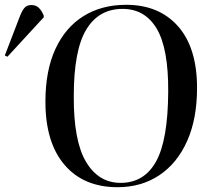

<svg xmlns="http://www.w3.org/2000/svg" viewBox="-129 -765 876 799"><path d="M60 -342Q60 -471 101.5 -561Q143 -651 218.5 -698Q294 -745 396 -745Q533 -745 612 -655.5Q691 -566 691 -399Q691 -270 649.5 -177.5Q608 -85 533.5 -35.5Q459 14 360 14Q219 14 139.5 -79Q60 -172 60 -342ZM178 -365Q177 -179 229 -91.5Q281 -4 373 -4Q471 -4 520.5 -93Q570 -182 571 -384Q572 -564 523 -646Q474 -728 381 -728Q282 -728 230 -642Q178 -556 178 -365ZM-98 -529 -109 -534 -46 -698Q-37 -721 -27 -732.5Q-17 -744 2 -744Q21 -744 33 -732Q45 -720 53 -700V-693Z"/></svg>

Font: Literata 72pt Medium
Style: Italic
Weight: 500
Italic angle: -2°
Designer: Latin by Veronika Burian and Jose Scaglione. Greek by Irene Vlachou. Cyrillic by Vera Evstafieva
Foundry: TypeTogether
Version: Version 3.002